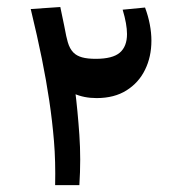

<svg xmlns="http://www.w3.org/2000/svg" viewBox="-20 -541 528 561"><path d="M167 -467.3Q172.4 -437.5 178 -418Q183.6 -398.4 194.8 -387.2Q204.1 -377.9 219.7 -373.5Q235.4 -369.1 259.8 -369.1Q309.1 -369.1 330.1 -387.2Q351.1 -405.3 351.1 -441.4Q351.1 -470.2 338.4 -512.7L403.8 -519Q413.1 -494.1 417.7 -469.7Q422.4 -445.3 422.4 -422.4Q422.4 -375 403.8 -337.2Q385.3 -299.3 349.6 -276.9Q314 -254.4 262.2 -254.4Q225.1 -254.4 196 -267.6Q167 -280.8 142.6 -309.6ZM141.1 0Q142.6 -69.8 137.7 -128.7Q132.8 -187.5 124 -246.6Q115.2 -305.7 102.3 -369.6Q89.4 -433.6 69.8 -514.6L156.2 -520.5Q168.5 -462.9 176.5 -420.7Q184.6 -378.4 189.9 -345Q195.3 -311.5 199.2 -279.3Q207 -217.3 211.9 -146.7Q216.8 -76.2 211.9 0Z"/></svg>

Font: Markazi Text
Style: Regular
Weight: 400
Designer: Borna Izadpanah (Arabic designer), Fiona Ross (Arabic design director) and Florian Runge (Latin designer)
Foundry: Borna Izadpanah and Florian Runge
Version: Version 1.000